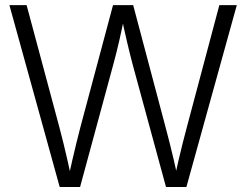

<svg xmlns="http://www.w3.org/2000/svg" viewBox="-20 -748 985 768"><path d="M218.8 0 17.6 -727.5H86.4L216.8 -241.7Q225.6 -209 233.6 -176Q241.7 -143.1 249.3 -109.6Q256.8 -76.2 264.2 -42.5H254.9Q262.2 -76.2 269.8 -109.6Q277.3 -143.1 285.6 -176Q293.9 -209 302.2 -241.7L432.1 -727.5H512.7L641.6 -241.7Q650.4 -209 658.7 -176Q667 -143.1 674.8 -109.6Q682.6 -76.2 689.9 -42.5H679.7Q687 -76.2 694.8 -109.6Q702.6 -143.1 710.9 -176Q719.2 -209 728 -241.7L857.4 -727.5H927.2L725.6 0H644L510.7 -489.7Q498.5 -536.1 487.1 -585Q475.6 -633.8 464.8 -687.5H479.5Q468.3 -634.8 457.3 -586.4Q446.3 -538.1 433.1 -489.7L300.3 0Z"/></svg>

Font: Inter 24pt Light
Style: Regular
Weight: 300
Designer: Rasmus Andersson
Foundry: rsms
Version: Version 4.001;git-66647c0bb